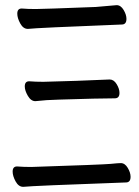

<svg xmlns="http://www.w3.org/2000/svg" viewBox="-20 -720 540 744"><path d="M70 4Q52 4 40.5 -17Q29 -38 29 -55Q29 -75 46 -75Q71 -73 101 -73Q377 -82 409 -85Q438 -88 448 -88Q464 -88 475 -69.5Q486 -51 486 -35Q486 -13 468 -13Q104 0 70 4ZM117 -328Q100 -328 88 -348.5Q76 -369 76 -385Q76 -405 93 -405Q118 -403 148 -403Q275 -406 405 -412Q421 -412 432 -394Q443 -376 443 -360Q443 -339 425 -339Q365 -339 209 -334Q160 -333 117 -328ZM88 -608Q70 -608 58.5 -629Q47 -650 47 -667Q47 -687 64 -687Q88 -685 118 -685Q144 -685 351 -693L432 -700Q448 -700 459 -681.5Q470 -663 470 -647Q470 -625 452 -625Q119 -612 88 -608Z"/></svg>

Font: LXGW WenKai Mono TC
Style: Bold
Weight: 700
Designer: LXGW / Fontworks Inc.
Foundry: LXGW / Fontworks Inc.
Version: Version 1.330